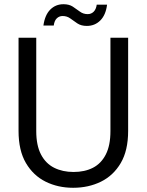

<svg xmlns="http://www.w3.org/2000/svg" viewBox="-20 -879 696 911"><path d="M327 12Q255 12 196.5 -17Q138 -46 103 -105.5Q68 -165 68 -258V-700H152V-257Q152 -189 174.5 -146Q197 -103 237 -83Q277 -63 329 -63Q382 -63 421 -83Q460 -103 482 -146Q504 -189 504 -257V-700H588V-258Q588 -165 553 -105.5Q518 -46 459 -17Q400 12 327 12ZM392 -756Q365 -756 347 -768Q329 -780 313.5 -791.5Q298 -803 277 -803Q261 -803 249.5 -792Q238 -781 235 -758H186Q193 -808 218.5 -833.5Q244 -859 281 -859Q308 -859 325.5 -847.5Q343 -836 359 -824Q375 -812 396 -812Q413 -812 424.5 -823.5Q436 -835 439 -857H488Q482 -808 456 -782Q430 -756 392 -756Z"/></svg>

Font: DM Sans 17pt
Style: Regular
Weight: 400
Version: Version 4.004;gftools[0.9.30]